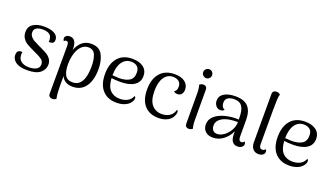

<svg xmlns="http://www.w3.org/2000/svg" viewBox="-79 -1349 3795 2190"><g transform="rotate(20 1819.0 -254.0)"><path d="M38 -108Q38 -133 50 -148.5Q62 -164 88 -164Q98 -164 104 -163Q101 -151 101 -139Q101 -128 102 -121Q104 -77 138.5 -51Q173 -25 231 -25Q288 -25 322 -45Q356 -65 356 -104Q356 -140 330 -161Q304 -182 248 -207L216 -222Q160 -248 130.5 -266Q101 -284 79.5 -315Q58 -346 58 -393Q58 -458 109 -490Q160 -522 238 -522Q320 -522 366 -495.5Q412 -469 412 -422Q412 -380 375 -376Q365 -374 362 -374Q356 -374 346 -376Q348 -388 348 -396Q348 -409 345 -418Q341 -451 312.5 -468Q284 -485 235 -485Q190 -485 161 -468.5Q132 -452 132 -416Q132 -386 149 -364.5Q166 -343 189.5 -329.5Q213 -316 261 -293L283 -283Q332 -260 361.5 -242.5Q391 -225 411.5 -197Q432 -169 432 -130Q432 -71 383 -29Q334 13 224 13Q131 13 84.5 -20.5Q38 -54 38 -108Z M987 -278Q987 -140 931.5 -63.5Q876 13 776 13Q725 13 689.5 -8Q654 -29 639 -67V55Q639 94 642 136Q645 178 652 204Q646 211 634 216.5Q622 222 606 222Q585 222 572 210.5Q559 199 559 178L560 -404Q560 -432 553.5 -443.5Q547 -455 532 -455Q513 -455 506 -440Q494 -457 494 -472Q494 -492 511 -504.5Q528 -517 554 -517Q635 -517 635 -390V-381Q659 -447 703.5 -484Q748 -521 814 -521Q910 -521 948.5 -449.5Q987 -378 987 -278ZM902 -277Q902 -363 879.5 -417.5Q857 -472 794 -472Q746 -472 711 -436.5Q676 -401 658 -341Q640 -281 640 -211Q640 -129 666 -81.5Q692 -34 758 -34Q829 -34 865.5 -95.5Q902 -157 902 -277Z M1493 -106Q1493 -96 1487 -79Q1468 -35 1420.5 -11Q1373 13 1309 13Q1199 13 1137 -55.5Q1075 -124 1075 -251Q1075 -377 1136.5 -449Q1198 -521 1313 -521Q1396 -521 1446 -483.5Q1496 -446 1496 -377Q1496 -303 1436 -264Q1376 -225 1269 -225Q1210 -225 1161 -232Q1167 -131 1211.5 -86.5Q1256 -42 1328 -42Q1383 -42 1423 -64.5Q1463 -87 1478 -129Q1493 -124 1493 -106ZM1160 -266Q1208 -262 1238 -261Q1318 -261 1364.5 -289.5Q1411 -318 1411 -387Q1411 -440 1382 -462.5Q1353 -485 1310 -485Q1242 -485 1201.5 -428.5Q1161 -372 1160 -266Z M1586 -251Q1586 -377 1648.5 -449Q1711 -521 1825 -521Q1906 -521 1950.5 -486Q1995 -451 1995 -394Q1995 -359 1976.5 -338Q1958 -317 1929 -317Q1896 -317 1882 -336Q1915 -349 1915 -400Q1915 -443 1887.5 -464.5Q1860 -486 1818 -486Q1751 -486 1711 -428Q1671 -370 1671 -263Q1671 -148 1717 -95Q1763 -42 1839 -42Q1894 -42 1934 -69Q1974 -96 1986 -147Q2001 -142 2001 -122Q2001 -109 1996 -95Q1980 -43 1932.5 -15Q1885 13 1818 13Q1708 13 1647 -55Q1586 -123 1586 -251Z M2120 -654Q2120 -677 2136 -692.5Q2152 -708 2174 -708Q2197 -708 2212.5 -692.5Q2228 -677 2228 -654Q2228 -632 2212.5 -616Q2197 -600 2174 -600Q2152 -600 2136 -616Q2120 -632 2120 -654ZM2231 -7Q2210 11 2185 11Q2165 11 2152.5 -1Q2140 -13 2140 -33L2139 -396Q2139 -465 2126 -503Q2147 -521 2172 -521Q2192 -521 2204.5 -509.5Q2217 -498 2217 -477L2218 -114Q2218 -41 2231 -7Z M2847 -42Q2847 -20 2826.5 -5Q2806 10 2777 10Q2734 10 2712 -20Q2690 -50 2690 -114V-143Q2657 -72 2600.5 -30.5Q2544 11 2477 11Q2419 11 2385.5 -20.5Q2352 -52 2352 -105Q2352 -164 2397 -205Q2442 -246 2518 -267Q2585 -285 2657 -285Q2677 -285 2686 -284V-310Q2686 -399 2656.5 -442Q2627 -485 2559 -485Q2515 -485 2485 -466Q2455 -447 2455 -404Q2455 -381 2465.5 -361Q2476 -341 2498 -333Q2482 -313 2450 -313Q2417 -313 2396 -339.5Q2375 -366 2375 -401Q2375 -459 2426 -490Q2477 -521 2566 -521Q2669 -521 2718 -468Q2767 -415 2767 -305V-105Q2767 -52 2803 -52Q2811 -52 2821 -57.5Q2831 -63 2836 -73Q2847 -58 2847 -42ZM2688 -252 2665 -253Q2630 -253 2594 -247.5Q2558 -242 2533 -232Q2489 -216 2464 -188Q2439 -160 2439 -122Q2439 -89 2456 -67Q2473 -45 2509 -45Q2549 -45 2590.5 -74.5Q2632 -104 2659.5 -152Q2687 -200 2688 -252Z M2937 -101V-686Q2937 -707 2950 -718.5Q2963 -730 2984 -730Q3009 -730 3030 -712Q3022 -686 3019.5 -645Q3017 -604 3017 -517V-105Q3017 -79 3026.5 -65.5Q3036 -52 3055 -52Q3066 -52 3076.5 -57.5Q3087 -63 3092 -73Q3103 -58 3103 -42Q3103 -19 3082.5 -4.5Q3062 10 3032 10Q2987 10 2962 -19Q2937 -48 2937 -101Z M3589 -106Q3589 -96 3583 -79Q3564 -35 3516.5 -11Q3469 13 3405 13Q3295 13 3233 -55.5Q3171 -124 3171 -251Q3171 -377 3232.5 -449Q3294 -521 3409 -521Q3492 -521 3542 -483.5Q3592 -446 3592 -377Q3592 -303 3532 -264Q3472 -225 3365 -225Q3306 -225 3257 -232Q3263 -131 3307.5 -86.5Q3352 -42 3424 -42Q3479 -42 3519 -64.5Q3559 -87 3574 -129Q3589 -124 3589 -106ZM3256 -266Q3304 -262 3334 -261Q3414 -261 3460.5 -289.5Q3507 -318 3507 -387Q3507 -440 3478 -462.5Q3449 -485 3406 -485Q3338 -485 3297.5 -428.5Q3257 -372 3256 -266Z"/></g></svg>

Font: Arima Madurai
Style: Regular
Weight: 400
Designer: Joana Correia and Natanael Gama
Foundry: NDISCOVER
Version: Version 1.019